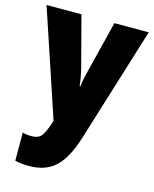

<svg xmlns="http://www.w3.org/2000/svg" viewBox="-118 -632 763 951"><g transform="rotate(15 263.5 -156.5)"><path d="M1 -553H180L249 -290Q254 -269 258 -246.5Q262 -224 263 -207H267Q270 -239 283 -288L349 -553H525L343 35Q309 145 258.5 192.5Q208 240 123 240Q102 240 84 238Q66 236 51 232V88Q72 94 96 94Q132 94 147.5 74Q163 54 181 0L183 -8Z"/></g></svg>

Font: Noto Sans Myanmar Condensed Black
Style: Regular
Weight: 900
Width: 3
Designer: Monotype Design Team
Foundry: Monotype Imaging Inc.
Version: Version 2.107; ttfautohint (v1.8.4.7-5d5b)